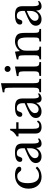

<svg xmlns="http://www.w3.org/2000/svg" viewBox="1526 -2396 880 3972"><g transform="rotate(-90 1966.0 -410.0)"><path d="M506 -83Q470 -38 413 -14Q356 10 290 10Q237 10 192.5 -9.5Q148 -29 116 -64.5Q84 -100 66.5 -150Q49 -200 49 -261Q49 -325 69 -376.5Q89 -428 125.5 -464.5Q162 -501 213.5 -520.5Q265 -540 327 -540Q366 -540 398 -533.5Q430 -527 453.5 -515.5Q477 -504 490 -487.5Q503 -471 503 -452Q503 -410 454 -410Q436 -410 424 -417.5Q412 -425 393 -451Q373 -474 354.5 -483.5Q336 -493 307 -493Q163 -493 163 -276Q163 -161 203.5 -101.5Q244 -42 322 -42Q364 -42 401 -58.5Q438 -75 476 -112Z M885 -296Q828 -274 788.5 -253Q749 -232 725 -211Q701 -190 690.5 -169Q680 -148 680 -126Q680 -93 702 -72Q724 -51 760 -51Q785 -51 808 -64Q831 -77 848 -99.5Q865 -122 875 -152Q885 -182 885 -217ZM885 -339V-380Q885 -502 781 -502Q764 -502 752 -499Q740 -496 731.5 -489Q723 -482 717 -469Q711 -456 705 -437Q694 -408 683.5 -398.5Q673 -389 653 -389Q603 -389 603 -439Q603 -487 654 -513.5Q705 -540 799 -540Q899 -540 941 -504.5Q983 -469 983 -384V-160Q983 -46 1028 -46Q1042 -46 1055 -49.5Q1068 -53 1077 -68L1091 -44Q1079 -21 1047 -5.5Q1015 10 980 10Q935 10 914 -18Q893 -46 893 -97H888Q862 -48 816.5 -19.5Q771 9 714 9Q651 9 615 -23Q579 -55 579 -109Q579 -158 615 -197Q651 -236 741 -276Z M1130 -467V-504Q1184 -535 1213.5 -566Q1243 -597 1259 -640H1288V-514H1422V-467H1288V-163Q1288 -128 1291.5 -104Q1295 -80 1303 -65.5Q1311 -51 1324 -45Q1337 -39 1357 -39Q1382 -39 1399.5 -49.5Q1417 -60 1434 -85L1459 -66Q1445 -29 1410.5 -9.5Q1376 10 1325 10Q1259 10 1224.5 -21Q1190 -52 1190 -112V-467Z M1817 -296Q1760 -274 1720.5 -253Q1681 -232 1657 -211Q1633 -190 1622.5 -169Q1612 -148 1612 -126Q1612 -93 1634 -72Q1656 -51 1692 -51Q1717 -51 1740 -64Q1763 -77 1780 -99.5Q1797 -122 1807 -152Q1817 -182 1817 -217ZM1817 -339V-380Q1817 -502 1713 -502Q1696 -502 1684 -499Q1672 -496 1663.5 -489Q1655 -482 1649 -469Q1643 -456 1637 -437Q1626 -408 1615.5 -398.5Q1605 -389 1585 -389Q1535 -389 1535 -439Q1535 -487 1586 -513.5Q1637 -540 1731 -540Q1831 -540 1873 -504.5Q1915 -469 1915 -384V-160Q1915 -46 1960 -46Q1974 -46 1987 -49.5Q2000 -53 2009 -68L2023 -44Q2011 -21 1979 -5.5Q1947 10 1912 10Q1867 10 1846 -18Q1825 -46 1825 -97H1820Q1794 -48 1748.5 -19.5Q1703 9 1646 9Q1583 9 1547 -23Q1511 -55 1511 -109Q1511 -158 1547 -197Q1583 -236 1673 -276Z M2231 -156Q2231 -118 2234 -95Q2237 -72 2246.5 -59Q2256 -46 2273.5 -41Q2291 -36 2320 -35V0H2044V-35Q2074 -36 2092 -41Q2110 -46 2120.5 -58.5Q2131 -71 2134.5 -92.5Q2138 -114 2138 -149V-580Q2138 -634 2136.5 -670.5Q2135 -707 2132 -720Q2127 -743 2108.5 -751Q2090 -759 2042 -759V-793L2231 -830Z M2575 -159Q2575 -120 2578.5 -96.5Q2582 -73 2592 -59.5Q2602 -46 2620 -41Q2638 -36 2668 -35V0H2381V-35Q2411 -36 2430 -41.5Q2449 -47 2459.5 -59.5Q2470 -72 2473.5 -94.5Q2477 -117 2477 -152V-280Q2477 -338 2475.5 -375.5Q2474 -413 2470 -427Q2465 -450 2447 -458.5Q2429 -467 2379 -467V-502L2575 -540ZM2464 -693Q2464 -719 2482 -737Q2500 -755 2526 -755Q2552 -755 2570 -737Q2588 -719 2588 -693Q2588 -667 2570 -649Q2552 -631 2526 -631Q2500 -631 2482 -649Q2464 -667 2464 -693Z M2904 -157Q2904 -116 2906 -92.5Q2908 -69 2916.5 -56.5Q2925 -44 2941.5 -40Q2958 -36 2987 -34V0H2725V-34Q2753 -36 2769.5 -40Q2786 -44 2795 -56Q2804 -68 2806.5 -90Q2809 -112 2809 -150V-283Q2809 -402 2803 -428Q2800 -441 2795.5 -449.5Q2791 -458 2782 -462.5Q2773 -467 2759 -468.5Q2745 -470 2723 -470V-502L2883 -540L2895 -441H2899Q2937 -489 2988 -514.5Q3039 -540 3099 -540Q3145 -540 3183 -525Q3221 -510 3241 -484Q3258 -461 3265 -424.5Q3272 -388 3272 -324V-157Q3272 -116 3274.5 -92.5Q3277 -69 3285 -56.5Q3293 -44 3309.5 -40Q3326 -36 3353 -34V0H3094V-34Q3122 -35 3138.5 -39.5Q3155 -44 3163.5 -56Q3172 -68 3174.5 -90.5Q3177 -113 3177 -150V-282Q3177 -339 3171 -378Q3165 -417 3151.5 -441Q3138 -465 3116 -475.5Q3094 -486 3063 -486Q3018 -486 2980.5 -463Q2943 -440 2922 -398Q2917 -388 2913.5 -379Q2910 -370 2908 -358Q2906 -346 2905 -330.5Q2904 -315 2904 -291Z M3726 -296Q3669 -274 3629.5 -253Q3590 -232 3566 -211Q3542 -190 3531.5 -169Q3521 -148 3521 -126Q3521 -93 3543 -72Q3565 -51 3601 -51Q3626 -51 3649 -64Q3672 -77 3689 -99.5Q3706 -122 3716 -152Q3726 -182 3726 -217ZM3726 -339V-380Q3726 -502 3622 -502Q3605 -502 3593 -499Q3581 -496 3572.5 -489Q3564 -482 3558 -469Q3552 -456 3546 -437Q3535 -408 3524.5 -398.5Q3514 -389 3494 -389Q3444 -389 3444 -439Q3444 -487 3495 -513.5Q3546 -540 3640 -540Q3740 -540 3782 -504.5Q3824 -469 3824 -384V-160Q3824 -46 3869 -46Q3883 -46 3896 -49.5Q3909 -53 3918 -68L3932 -44Q3920 -21 3888 -5.5Q3856 10 3821 10Q3776 10 3755 -18Q3734 -46 3734 -97H3729Q3703 -48 3657.5 -19.5Q3612 9 3555 9Q3492 9 3456 -23Q3420 -55 3420 -109Q3420 -158 3456 -197Q3492 -236 3582 -276Z"/></g></svg>

Font: SVN-Libre Baskerville
Style: Regular
Weight: 400
Designer: Pablo Impallari, Rodrigo Fuenzalida
Foundry: Pablo Impallari, Rodrigo Fuenzalida
Version: Version 1.000; ttfautohint (v1.8.4)